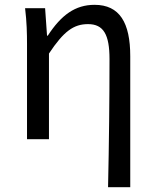

<svg xmlns="http://www.w3.org/2000/svg" viewBox="-20 -577 644 796"><path d="M428 199H520V-344C520 -483 476 -557 372 -557C292 -557 234 -515 178 -429H175L167 -543H84C91 -486 92 -438 92 -394V0H183V-355C244 -447 285 -477 345 -477C409 -477 434 -434 434 -332C434 -175 432 22 428 199Z"/></svg>

Font: Source Han Sans KR Regular
Style: Regular
Weight: 400
Designer: Ryoko NISHIZUKA (kana & ideographs); Paul D. Hunt (Latin, Greek & Cyrillic); Wenlong ZHANG (bopomofo); Sandoll Communica
Foundry: Adobe Systems Incorporated
Version: Version 1.004;PS 1.004;hotconv 1.0.82;makeotf.lib2.5.63406